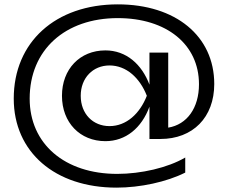

<svg xmlns="http://www.w3.org/2000/svg" viewBox="-20 -770 1041 880"><path d="M962 -385C962 -605 785 -750 520 -750C234 -750 43 -577 43 -318C43 -73 232 90 514 90C622 90 744 64 829 21V-48C749 -1 626 27 517 27C276 27 116 -111 116 -318C116 -541 278 -687 520 -687C743 -687 892 -567 892 -384C892 -275 837 -199 751 -185V-529H665V-382C630 -475 559 -539 463 -539C346 -539 264 -453 264 -331C264 -208 347 -123 463 -123C556 -123 629 -183 665 -281V-133H715C864 -133 962 -232 962 -385ZM350 -331C350 -413 406 -470 482 -470C559 -470 621 -413 653 -331C621 -249 559 -192 482 -192C406 -192 350 -248 350 -331Z"/></svg>

Font: Bounded Light
Style: Regular
Weight: 300
Designer: Vlad Churkin
Version: Version 3.0